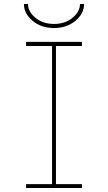

<svg xmlns="http://www.w3.org/2000/svg" viewBox="-20 -940 540 960"><path d="M379.9 -919.9H400.4Q400.4 -872.1 356.9 -835.9Q313.5 -799.8 250 -799.8Q186.5 -799.8 143.1 -835.9Q99.6 -872.1 99.6 -919.9H120.1Q120.1 -881.8 157.2 -851.1Q194.3 -820.3 250 -820.3Q305.7 -820.3 342.8 -851.1Q379.9 -881.8 379.9 -919.9ZM110.4 0V-19.5H240.2V-710H110.4V-730.5H389.6V-710H259.8V-19.5H389.6V0Z"/></svg>

Font: Mgen+ 1mn thin
Style: Regular
Weight: 100
Designer: [Source Han Sans]
Ryoko NISHIZUKA  (kana & ideographs); Paul D. Hunt (Latin, Greek & Cyrillic); Wenlong ZHANG  (bopomofo
Version: Version 1.059.20150602